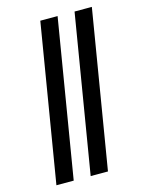

<svg xmlns="http://www.w3.org/2000/svg" viewBox="-139 -909 879 1137"><g transform="rotate(-15 300.0 -340.0)"><path d="M272 143 432 -823H538L378 143ZM62 143 222 -823H328L168 143Z"/></g></svg>

Font: Iosevka Slab XBdEx
Style: Italic
Weight: 800
Width: 7
Italic angle: -9°
Monospace: yes
Designer: Belleve Invis
Foundry: Belleve Invis
Version: Version 11.1.1; ttfautohint (v1.8.3)